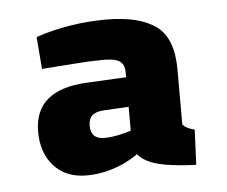

<svg xmlns="http://www.w3.org/2000/svg" viewBox="-34 -700 437 370"><g transform="rotate(-5 184.5 -515.0)"><path d="M332 -369Q299 -370 272.5 -374.5Q246 -379 230 -390Q214 -401 212 -422V-559Q212 -575 201 -581Q190 -587 166 -586Q147 -586 114 -583.5Q81 -581 52 -579L47 -641Q79 -652 114 -657.5Q149 -663 183 -663Q247 -663 279.5 -639.5Q312 -616 312 -555V-449Q316 -444 322.5 -441Q329 -438 335 -437ZM120 -367Q80 -367 57 -392.5Q34 -418 34 -459Q34 -540 136 -545L235 -550V-493L163 -489Q148 -488 141 -481.5Q134 -475 134 -462Q134 -436 160 -436Q177 -436 198 -441.5Q219 -447 235 -454L231 -408Q209 -389 179.5 -378Q150 -367 120 -367Z"/></g></svg>

Font: Cairo ExtraBold
Style: Regular
Weight: 800
Designer: Mohamed Gaber, Accademia di Belle Arti di Urbino
Foundry: Kief Type Foundry, Accademia di Belle Arti di Urbino
Version: Version 3.117